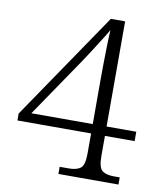

<svg xmlns="http://www.w3.org/2000/svg" viewBox="-81 -780 721 847"><g transform="rotate(10 279.5 -357.0)"><path d="M238 -32H279Q314 -32 331.5 -45.5Q349 -59 349 -111V-201H19V-232L347 -714H411V-243H544V-201H411V-111Q411 -59 428.5 -45.5Q446 -32 481 -32H507V0H238ZM349 -243V-442Q349 -471 349.5 -511.5Q350 -552 351 -593Q352 -634 354 -665Q349 -656 336 -635Q323 -614 307 -589Q291 -564 275.5 -540Q260 -516 249 -500L74 -243Z"/></g></svg>

Font: Noto Serif Sinhala Light
Style: Regular
Weight: 300
Designer: Jelle Bosma - Monotype Design Team
Foundry: Monotype Imaging Inc.
Version: Version 2.007; ttfautohint (v1.8.4.7-5d5b)